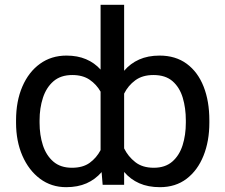

<svg xmlns="http://www.w3.org/2000/svg" viewBox="-20 -770 938 800"><path d="M46.9 -258.5V-268.5Q46.9 -348.7 73.2 -409.4Q99.4 -470.2 146.7 -504.3Q193.9 -538.4 257.1 -538.4Q302.9 -538.4 338.2 -523.4Q373.6 -508.5 399.1 -480.1V-750H497.2V-475.1Q523.1 -505.7 559.8 -522Q596.6 -538.4 644.9 -538.4Q711.6 -538.4 758 -504.3Q804.3 -470.2 828.3 -409.4Q852.3 -348.7 852.3 -268.5V-258.5Q852.3 -181.8 827.9 -121.1Q803.6 -60.4 757.6 -25.2Q711.6 9.9 646.3 9.9Q597.3 9.9 560.4 -6.4Q523.4 -22.7 497.2 -53.6V0H407.7L403.4 -52.9Q377.1 -22.4 340.6 -6.2Q304 9.9 255.7 9.9Q193.9 9.9 146.8 -25.2Q99.8 -60.4 73.3 -121.1Q46.9 -181.8 46.9 -258.5ZM754.3 -258.5V-268.5Q754.3 -319.6 741.5 -362.6Q728.7 -405.5 699.2 -431.5Q669.7 -457.4 619.3 -457.4Q573.5 -457.4 543.7 -435.4Q513.8 -413.4 497.2 -380V-151.6Q513.8 -117.9 543.7 -94.5Q573.5 -71 620.7 -71Q668.3 -71 697.8 -96.6Q727.3 -122.2 740.8 -164.8Q754.3 -207.4 754.3 -258.5ZM144.9 -268.5V-258.5Q144.9 -207.4 158.7 -164.8Q172.6 -122.2 202.4 -96.6Q232.2 -71 279.8 -71Q325.3 -71 353.7 -91.6Q382.1 -112.2 399.1 -144.5V-388.1Q382.1 -418.3 353.3 -437.9Q324.6 -457.4 281.2 -457.4Q233 -457.4 202.9 -431.5Q172.9 -405.5 158.9 -362.6Q144.9 -319.6 144.9 -268.5Z"/></svg>

Font: Interface
Style: Regular
Weight: 400
Designer: Rasmus Andersson
Foundry: rsms
Version: Version 1.8